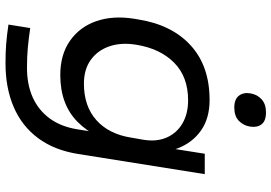

<svg xmlns="http://www.w3.org/2000/svg" viewBox="-168 -634 1010 715"><g transform="rotate(90 337.5 -277.0)"><path d="M216 208Q176 208 144 205.5Q112 203 72 197L85 116Q126 122 159 125Q192 128 233 128Q296 128 343.5 106.5Q391 85 421.5 43.5Q452 2 462 -59L478 -161L522 -237Q500 -126 435 -61Q370 4 260 4Q184 4 132.5 -32Q81 -68 59.5 -129.5Q38 -191 50 -269L53 -287Q73 -412 150 -482Q227 -552 353 -552Q421 -552 466.5 -520Q512 -488 533 -433Q554 -378 545 -307L517 -306L553 -534H629L554 -63Q540 26 495 86.5Q450 147 379 177.5Q308 208 216 208ZM292 -84Q376 -84 428 -130.5Q480 -177 493 -260L501 -306Q509 -355 492.5 -392.5Q476 -430 440 -451Q404 -472 354 -472Q266 -472 213.5 -419.5Q161 -367 147 -278Q138 -223 153 -179Q168 -135 203.5 -109.5Q239 -84 292 -84ZM381 -644Q350 -644 337 -661Q324 -678 328 -703Q332 -729 350 -745.5Q368 -762 399 -762Q431 -762 443.5 -745.5Q456 -729 452 -703Q448 -678 430.5 -661Q413 -644 381 -644Z"/></g></svg>

Font: Sora Variable Italic
Style: Regular
Weight: 400
Designer: Jonathan Barnbrook, Julián Moncada
Foundry: Barnbrook Fonts
Version: Version 2.000